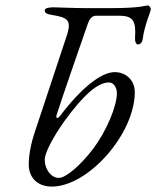

<svg xmlns="http://www.w3.org/2000/svg" viewBox="-20 -680 576 708"><path d="M171 8C306 8 477 -187 477 -340C477 -383 446 -414 403 -414C353 -414 280 -356 201 -252C197 -247 194 -245 191 -245C188 -245 186 -249 189 -257C208 -317 278 -518 304 -593C309 -607 318 -622 333 -622H419C472 -622 482 -602 478 -541C477 -526 482 -516 489 -516C495 -516 504 -521 506 -535C514 -593 536 -635 536 -647C536 -652 530 -660 525 -660C520 -660 497 -650 388 -650H297C255 -650 191 -653 176 -653C160 -653 145 -650 145 -642C145 -633 151 -628 171 -625C227 -616 243 -607 229 -557L109 -195C94 -151 86 -107 86 -74C86 -24 119 8 171 8ZM197 -24C169 -24 145 -55 145 -91C145 -116 174 -172 218 -234C288 -330 340 -376 382 -376C398 -376 411 -359 411 -336C411 -288 372 -196 324 -132C277 -70 223 -24 197 -24Z"/></svg>

Font: EB Garamond
Style: Italic
Weight: 400
Italic angle: -17.2°
Designer: Georg Duffner and Octavio Pardo
Foundry: Georg Duffner
Version: Version 1.000;PS 001.000;hotconv 1.0.88;makeotf.lib2.5.64775